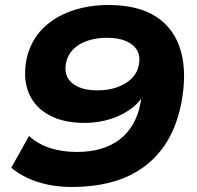

<svg xmlns="http://www.w3.org/2000/svg" viewBox="-20 -736 788 767"><path d="M268 11Q216 11 171 1.5Q126 -8 89 -25.5Q52 -43 25 -66L96 -193Q132 -160 180.5 -144.5Q229 -129 287 -129Q340 -129 382.5 -141.5Q425 -154 457 -178Q489 -202 510.5 -238.5Q532 -275 541 -323L549 -377H562Q548 -337 510.5 -307Q473 -277 423 -261Q373 -245 318 -245Q233 -245 175.5 -276.5Q118 -308 94.5 -365.5Q71 -423 86 -500Q102 -572 149 -620Q196 -668 264.5 -692Q333 -716 413 -716Q533 -716 605 -668.5Q677 -621 702.5 -532Q728 -443 703 -317Q684 -228 644.5 -166Q605 -104 548 -64.5Q491 -25 420 -7Q349 11 268 11ZM368 -375Q413 -375 448 -387.5Q483 -400 505.5 -422Q528 -444 534 -474Q542 -509 528.5 -533.5Q515 -558 484.5 -571.5Q454 -585 408 -585Q365 -585 330.5 -573.5Q296 -562 273.5 -540Q251 -518 244 -486Q237 -452 249.5 -427.5Q262 -403 292.5 -389Q323 -375 368 -375Z"/></svg>

Font: Nunito Sans 10pt Expanded ExtraBold
Style: Italic
Weight: 800
Width: 7
Italic angle: -9°
Designer: Vernon Adams
Foundry: Vernon Adams
Version: Version 3.101;gftools[0.9.27]